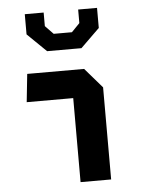

<svg xmlns="http://www.w3.org/2000/svg" viewBox="-56 -865 732 912"><g transform="rotate(-5 310.0 -409.0)"><path d="M291 -426.5 319.4 -400.6H69.2L83.3 -534.2H354.6L436.8 -439.2V0H291ZM96.5 -721.5V-817.7H186.5V-753L225.2 -712.9H312.2L351 -753V-817.7H441V-722L350.6 -633.5H186.9Z"/></g></svg>

Font: Monaspace Krypton Var
Style: Regular
Weight: 400
Designer: Riley Cran and the Lettermatic Team
Version: Version 1.101 (Monaspace Krypton Var)